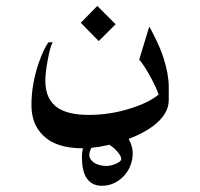

<svg xmlns="http://www.w3.org/2000/svg" viewBox="-20 -380 662 635"><path d="M418.9 127Q418.9 148.4 411.1 168Q403.3 187.5 389.6 202.1Q376 216.8 357.4 225.6Q338.9 234.4 316.4 234.4Q285.2 234.4 268.1 211.4Q251 188.5 251 138.7Q251 118.2 257.8 99.6Q264.6 81.1 277.3 66.4Q290 51.8 307.6 43.5Q325.2 35.2 346.7 35.2Q361.3 35.2 374.5 43.9Q387.7 52.7 397.5 66.4Q407.2 80.1 413.1 96.2Q418.9 112.3 418.9 127ZM380.9 146.5Q380.9 138.7 374 128.9Q367.2 119.1 357.4 110.4Q347.7 101.6 335.9 96.2Q324.2 90.8 314.5 90.8Q296.9 90.8 286.1 104Q275.4 117.2 275.4 132.8Q275.4 140.6 280.3 147.5Q285.2 154.3 293 159.2Q300.8 164.1 311.5 166.5Q322.3 168.9 332 168.9Q338.9 168.9 347.2 167Q355.5 165 363.3 161.6Q371.1 158.2 376 154.3Q380.9 150.4 380.9 146.5ZM362.3 -299.8 306.6 -244.1 247.1 -304.7 301.8 -360.4ZM504.9 -67.4Q493.2 -98.6 473.1 -133.8Q453.1 -168.9 440.4 -182.6L473.6 -292Q474.6 -292 490.2 -260.7Q509.8 -222.7 521.5 -186.5Q538.1 -133.8 538.1 -91.8V-48.8Q538.1 -1 483.4 39.1Q436.5 72.3 364.3 92.8Q302.7 110.4 252.9 110.4Q165 110.4 122.1 67.4Q84 30.3 84 -32.2Q84 -100.6 107.4 -169.9Q125 -220.7 140.6 -240.2H154.3Q146.5 -227.5 138.2 -183.6Q129.9 -139.6 129.9 -113.3Q129.9 -48.8 173.8 -21.5Q209 0 273.4 0Q346.7 0 415 -22.5Q472.7 -41 504.9 -67.4Z"/></svg>

Font: Thabit-Bold
Style: Bold
Weight: 700
Designer: Regenerated by Nadim Shaikli
Foundry: MAK Alagha
Version: 0.01